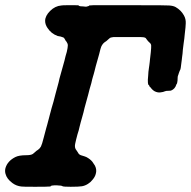

<svg xmlns="http://www.w3.org/2000/svg" viewBox="-62 -678 733 736"><path d="M296 -658Q332 -658 457 -658Q582 -658 586 -657Q602 -656 611 -651Q632 -639 643 -619Q651 -605 650 -588Q650 -578 646 -545Q645 -535 644.5 -530Q644 -525 642 -512Q640 -499 639 -488Q638 -471 636 -459Q635 -453 635 -450Q634 -441 631 -419Q630 -411 628 -409Q627 -407 625.5 -403Q624 -399 623 -396Q622 -393 622 -392.5Q622 -392 620.5 -388.5Q619 -385 619 -380Q619 -367 617 -360Q616 -356 615 -356L614 -354Q609 -337 594 -331Q592 -330 584 -330Q574 -330 570 -328Q564 -325 554 -324Q543 -322 531 -328Q522 -333 515 -343Q513 -345 512.5 -345Q512 -345 511 -347Q510 -352 507 -353Q506 -353 505 -361Q504 -370 506 -388Q506 -394 507 -403Q508 -412 509 -418Q510 -424 510.5 -428.5Q511 -433 512 -440.5Q513 -448 513 -451Q513 -454 514 -459.5Q515 -465 516 -477Q518 -497 517.5 -503.5Q517 -510 512 -514Q505 -520 501 -526Q497 -533 493 -534Q488 -537 431 -536Q378 -536 374 -536Q365 -535 360 -533Q358 -532 353 -527Q346 -520 339 -516Q331 -510 326 -499Q323 -491 320 -478Q319 -476 318 -470Q314 -457 305 -424Q302 -411 300 -404Q298 -397 297 -393Q296 -389 294 -383Q292 -377 291.5 -374Q291 -371 288 -359Q281 -336 276 -315Q266 -277 262 -264Q261 -258 258 -247Q255 -236 253 -229Q251 -222 247.5 -209.5Q244 -197 243 -192Q242 -187 239.5 -177.5Q237 -168 235 -163Q229 -141 226 -126Q223 -111 231 -102Q234 -98 237 -93Q240 -86 248 -83Q265 -78 269 -76Q284 -68 292 -58Q297 -51 302 -43Q310 -27 305 -11Q302 1 291 13Q286 20 275 27Q264 34 252 36Q240 38 209 38Q182 38 178 36Q175 34 170 33.5Q165 33 162 33Q157 32 146 32.5Q135 33 132 35H130L132 36L134 37H128Q121 38 72.5 38Q24 38 20 37Q1 35 -14 24Q-36 8 -41 -12Q-44 -23 -41 -34Q-33 -61 -3 -76Q11 -83 38 -83Q57 -83 64 -88Q66 -89 70 -93Q77 -100 84 -104Q91 -109 95 -116.5Q99 -124 106 -152Q112 -173 115 -186Q118 -195 119 -200Q120 -205 122 -211.5Q124 -218 125.5 -224.5Q127 -231 129 -238Q131 -245 132.5 -251Q134 -257 135.5 -262.5Q137 -268 143 -288Q148 -309 151 -319Q154 -330 157.5 -343Q161 -356 161 -356Q161 -356 163 -363.5Q165 -371 166 -377Q180 -428 185 -445Q189 -463 194 -479Q198 -496 198 -504Q198 -511 193 -518Q189 -522 187 -527Q185 -531 183.5 -532.5Q182 -534 179 -535Q176 -536 170 -538Q163 -539 159 -540Q134 -549 120 -571Q111 -584 111 -598Q111 -617 130 -636Q149 -655 173 -657Q178 -658 194.5 -658Q211 -658 225.5 -658Q240 -658 240 -657Q240 -655 246 -654Q248 -654 255.5 -653.5Q263 -653 265.5 -652.5Q268 -652 269 -652.5Q270 -653 273 -653.5Q276 -654 278 -655L280 -656L279 -657Z"/></svg>

Font: TT2020 Style B
Style: Italic
Weight: 400
Italic angle: -15°
Version: Version 0.2.000